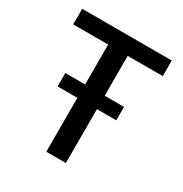

<svg xmlns="http://www.w3.org/2000/svg" viewBox="-166 -837 918 963"><g transform="rotate(30 293.0 -355.5)"><path d="M121.6 -389.6H461.4V-312H121.6ZM236.3 0V-620.6H33.7V-710.9H552.7V-620.6H349.6V0Z"/></g></svg>

Font: Monda Medium
Style: Regular
Weight: 500
Designer: Vernon Adams
Foundry: Vernon Adams
Version: Version 2.200